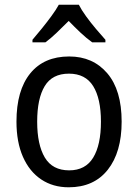

<svg xmlns="http://www.w3.org/2000/svg" viewBox="-20 -786 586 816"><path d="M497 -269Q497 -139 438 -64.5Q379 10 272 10Q205 10 155 -23.5Q105 -57 77.5 -119.5Q50 -182 50 -269Q50 -402 108.5 -474Q167 -546 274 -546Q375 -546 436 -474.5Q497 -403 497 -269ZM138 -269Q138 -171 170.5 -116.5Q203 -62 274 -62Q343 -62 376 -116Q409 -170 409 -269Q409 -367 376 -420Q343 -473 273 -473Q202 -473 170 -420Q138 -367 138 -269ZM315 -766Q326 -744 346 -716.5Q366 -689 388 -663Q410 -637 428 -617V-606H372Q348 -623 322.5 -647Q297 -671 272 -697Q246 -671 221 -647Q196 -623 173 -606H118V-617Q136 -638 157.5 -664.5Q179 -691 198.5 -717.5Q218 -744 230 -766Z"/></svg>

Font: Noto Sans Khmer SemiCondensed
Style: Regular
Weight: 400
Width: 4
Designer: Danh Hong and the Monotype Design Team
Foundry: Monotype Imaging Inc.
Version: Version 2.004; ttfautohint (v1.8.4.7-5d5b)